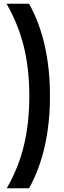

<svg xmlns="http://www.w3.org/2000/svg" viewBox="-20 -892 339 1022"><path d="M16 110Q78 3 107 -116.5Q136 -236 136 -381Q136 -527 106.5 -645.5Q77 -764 15 -872H135Q246 -671 246 -381Q246 -92 135 110Z"/></svg>

Font: Open Sauce Two
Style: Bold
Weight: 700
Designer: Alfredo Marco Pradil
Foundry: Creative Sauce Fz LLC
Version: Version 1.477